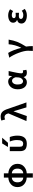

<svg xmlns="http://www.w3.org/2000/svg" viewBox="2474 -3326 1053 6040"><g transform="rotate(-90 3000.0 -305.5)"><path d="M567.4 -459V-100.6Q633.8 -103.5 674.8 -151.4Q715.8 -199.2 715.8 -280.3Q715.8 -363.3 675.8 -409.7Q635.7 -456.1 567.4 -459ZM432.6 -100.6V-459Q366.2 -456.1 325.7 -409.2Q285.2 -362.3 285.2 -280.3Q285.2 -198.2 325.7 -150.9Q366.2 -103.5 432.6 -100.6ZM567.4 -710V-569.3Q691.4 -563.5 778.8 -486.3Q866.2 -409.2 866.2 -280.3Q866.2 -152.3 778.3 -74.2Q690.4 3.9 567.4 9.8V201.2H432.6V8.8Q308.6 2.9 221.7 -74.2Q134.8 -151.4 134.8 -280.3Q134.8 -409.2 221.7 -486.3Q308.6 -563.5 432.6 -569.3V-710Z M1688.5 -763.7 1528.3 -581.1H1396.5L1507.8 -763.7ZM1753.9 -284.2Q1753.9 11.7 1501 11.7Q1375 11.7 1320.3 -38.6Q1265.6 -88.9 1265.6 -205.1V-523.4H1404.3V-218.8Q1404.3 -152.3 1426.3 -127.4Q1448.2 -102.5 1501 -102.5Q1558.6 -102.5 1586.9 -147.5Q1615.2 -192.4 1615.2 -303.7Q1615.2 -407.2 1568.4 -523.4H1710Q1753.9 -404.3 1753.9 -284.2Z M2370.1 11.7 2211.9 0 2453.1 -565.4 2449.2 -582Q2436.5 -633.8 2407.2 -661.6Q2377.9 -689.5 2338.9 -689.5Q2305.7 -689.5 2261.7 -669.9L2228.5 -789.1Q2284.2 -811.5 2356.4 -811.5Q2448.2 -811.5 2504.4 -755.4Q2560.5 -699.2 2597.7 -575.2L2798.8 0H2642.6L2521.5 -401.4H2516.6Z M3433.6 13.7Q3333 13.7 3272.5 -63.5Q3211.9 -140.6 3211.9 -275.4Q3211.9 -411.1 3284.2 -492.7Q3356.4 -574.2 3459 -574.2Q3568.4 -574.2 3618.2 -453.1H3622.1L3641.6 -559.6H3786.1Q3782.2 -543.9 3768.1 -478Q3753.9 -412.1 3747.6 -382.3Q3741.2 -352.5 3731.4 -302.7Q3721.7 -252.9 3717.8 -218.3Q3713.9 -183.6 3713.9 -158.2Q3713.9 -106.4 3768.6 -106.4Q3788.1 -106.4 3805.7 -113.3L3824.2 -3.9Q3791 13.7 3733.4 13.7Q3616.2 13.7 3597.7 -85H3593.8Q3536.1 13.7 3433.6 13.7ZM3467.8 -107.4Q3509.8 -107.4 3544.9 -147.5Q3580.1 -187.5 3584 -242.2L3590.8 -340.8Q3555.7 -453.1 3479.5 -453.1Q3431.6 -453.1 3397 -407.7Q3362.3 -362.3 3362.3 -277.3Q3362.3 -192.4 3390.1 -149.9Q3418 -107.4 3467.8 -107.4Z M4570.3 201.2H4418Q4424.8 145.5 4424.8 50.8Q4424.8 -64.5 4359.4 -241.2Q4293.9 -418 4206.1 -540L4355.5 -574.2Q4397.5 -510.7 4441.4 -398.4Q4485.4 -286.1 4513.7 -167H4519.5Q4615.2 -357.4 4627.9 -559.6H4774.4Q4749 -408.2 4703.6 -291Q4658.2 -173.8 4555.7 -11.7Q4570.3 83 4570.3 201.2Z M5535.2 13.7Q5424.8 13.7 5352.5 -31.7Q5280.3 -77.1 5280.3 -158.2Q5280.3 -263.7 5391.6 -292V-296.9Q5350.6 -309.6 5328.1 -343.8Q5305.7 -377.9 5305.7 -416Q5305.7 -494.1 5372.1 -534.2Q5438.5 -574.2 5538.1 -574.2Q5640.6 -574.2 5728.5 -514.6L5672.9 -419.9Q5615.2 -460 5544.9 -460Q5502 -460 5475.6 -442.9Q5449.2 -425.8 5449.2 -396.5Q5449.2 -335.9 5541 -335.9Q5550.8 -335.9 5617.2 -340.8V-234.4Q5537.1 -239.3 5523.4 -239.3Q5424.8 -239.3 5424.8 -171.9Q5424.8 -137.7 5457.5 -118.2Q5490.2 -98.6 5550.8 -98.6Q5621.1 -98.6 5682.6 -146.5L5741.2 -52.7Q5649.4 13.7 5535.2 13.7Z"/></g></svg>

Font: GenEi Gothic M Regular
Style: Bold
Weight: 700
Designer: o_tamon (Modified); [Source Han Sans]
Ryoko NISHIZUKA  (kana & ideographs); Paul D. Hunt (Latin, Greek & Cyrillic); Wenl
Version: Version 1.1a;Original Version 1.004